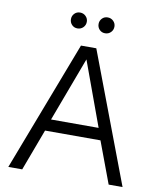

<svg xmlns="http://www.w3.org/2000/svg" viewBox="-97 -985 882 1061"><g transform="rotate(10 344.0 -454.5)"><path d="M388 -730 664 0H586L499 -233H188L101 0H23L302 -730ZM210 -299H477L345 -660ZM222 -865Q222 -883 234.5 -896Q247 -909 266 -909Q285 -909 298 -896Q311 -883 311 -865Q311 -846 298 -833Q285 -820 266 -820Q247 -820 234.5 -833Q222 -846 222 -865ZM377 -865Q377 -883 389.5 -896Q402 -909 421 -909Q440 -909 453 -896Q466 -883 466 -865Q466 -846 453 -833Q440 -820 421 -820Q402 -820 389.5 -833Q377 -846 377 -865Z"/></g></svg>

Font: Nacelle Light
Style: Regular
Weight: 300
Designer: Sora Sagano
Foundry: Sora Sagano
Version: Version 1.000;FEAKit 1.0